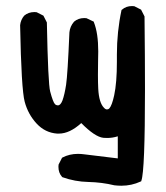

<svg xmlns="http://www.w3.org/2000/svg" viewBox="-20 -464 540 624"><path d="M359.9 -263.2V-286.6Q359.9 -361.3 375 -431.6L376.5 -432.6Q389.6 -444.3 409.2 -444.3Q412.1 -444.3 416.5 -443.8L438.5 -432.6L449.7 -410.6Q451.2 -276.4 451.2 -174.3Q451.2 90.8 439.5 123L439 125L437 126Q407.7 139.6 374.5 139.6Q363.3 139.6 351.6 138.2Q311 128.4 267.3 127.4Q223.6 126.5 182.6 111.8L181.6 110.8Q169.9 97.7 169.9 78.1Q169.9 75.2 170.4 70.8L181.6 48.8L183.1 47.9Q205.6 36.1 233.4 36.1Q243.7 36.1 254.4 37.6L362.8 50.8V-21Q345.7 -15.6 328.6 -15.6Q322.3 -15.6 315.9 -16.1Q288.6 -19 244.1 -64Q206.5 -29.8 171.4 -29.8Q168.5 -29.8 165.5 -29.8Q126.5 -32.7 98.9 -62.5Q71.3 -92.3 60.3 -133.1Q49.3 -173.8 45.4 -381.8V-382.3Q47.4 -399.9 58.6 -413.1Q72.3 -424.8 91.8 -424.8Q94.7 -424.8 99.1 -424.3L121.1 -413.1L132.3 -391.1Q136.2 -191.4 143.1 -166.5Q152.3 -131.8 158.7 -125.5Q162.6 -121.6 168.5 -121.6Q176.8 -121.6 183.1 -137.7Q189.9 -156.7 194.8 -188.5Q199.7 -220.2 205.6 -358.4V-358.9Q207.5 -378.4 220.7 -393.6Q234.4 -405.3 253.9 -405.3Q256.8 -405.3 261.2 -404.8L284.7 -393.6L285.2 -391.6Q299.3 -356 299.3 -296.9Q299.3 -289.6 298.8 -268.8Q298.3 -248 298.3 -221.2Q298.3 -194.3 299.3 -175.3Q301.8 -129.9 317.9 -113.8Q322.8 -108.4 327.6 -108.4Q332 -108.4 335 -111.3Q343.8 -120.6 351.1 -154.3Q359.9 -194.8 359.9 -263.2Z"/></svg>

Font: Bakudai
Style: Medium
Weight: 500
Version: Version 1.48